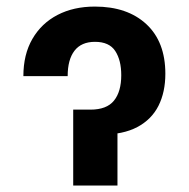

<svg xmlns="http://www.w3.org/2000/svg" viewBox="-20 -573 583 593"><path d="M52.2 -337.9Q52.2 -404.8 80.1 -452.9Q107.9 -501 157.7 -526.9Q207.5 -552.7 272.9 -552.7Q373.5 -552.7 432.1 -498.3Q490.7 -443.8 490.7 -345.2Q490.7 -288.6 469.5 -246.3Q448.2 -204.1 404.3 -180.7Q360.4 -157.2 292 -157.2H229.5V-234.4H259.3Q309.6 -234.4 332 -262.2Q354.5 -290 354.5 -340.8Q354.5 -387.2 335.9 -415.5Q317.4 -443.8 273.4 -443.8Q231.4 -443.8 210.2 -416.5Q189 -389.2 189 -337.9ZM206.1 -234.4H342.8V0H206.1Z"/></svg>

Font: Inter Cardless Display
Style: Bold
Weight: 700
Designer: Rasmus Andersson
Foundry: rsms
Version: Version 4.001;git-9221beed3